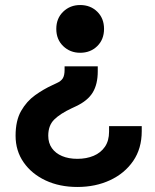

<svg xmlns="http://www.w3.org/2000/svg" viewBox="-20 -530 618 764"><path d="M288 214Q217 214 161.5 188Q106 162 74 116Q42 70 42 10Q42 -50 64 -88.5Q86 -127 119.5 -151Q153 -175 188 -191L205 -199Q223 -207 230 -218.5Q237 -230 237 -252V-266H369V-246Q369 -195 349 -162Q329 -129 282 -107L265 -99Q220 -78 196 -54.5Q172 -31 172 10Q172 39 186.5 59.5Q201 80 227 91Q253 102 288 102Q324 102 352.5 90Q381 78 397.5 54Q414 30 414 -6V-28H544V-8Q544 61 510 110.5Q476 160 418 187Q360 214 288 214ZM299 -510Q340 -510 367 -483.5Q394 -457 394 -415Q394 -373 367 -346.5Q340 -320 299 -320Q259 -320 231.5 -346.5Q204 -373 204 -415Q204 -457 231.5 -483.5Q259 -510 299 -510Z"/></svg>

Font: Space Grotesk
Style: Bold
Weight: 700
Designer: Florian Karsten
Foundry: Florian Karsten
Version: Version 2.000